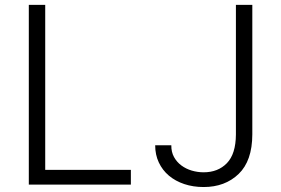

<svg xmlns="http://www.w3.org/2000/svg" viewBox="-20 -747 1138 777"><path d="M673.3 -159.1Q672.9 -132.1 684.1 -111.7Q695.3 -91.3 714 -77.4Q732.6 -63.6 756.2 -56.6Q779.8 -49.7 804 -49.7Q862.2 -49.7 898.1 -86.6Q934.3 -123.9 934.7 -202.8V-727.3H1001.1V-202.8Q1000.7 -95.9 945.7 -43Q890.6 9.9 804 9.9Q761.7 9.9 725.7 -2.1Q689.6 -14.2 663.5 -36.2Q637.4 -58.2 622.7 -89.5Q608 -120.7 608 -159.1ZM163 -727.3V-59.7H509.6V0H96.6V-727.3Z"/></svg>

Font: Inter P Light
Style: Regular
Weight: 300
Designer: Rasmus Andersson
Foundry: rsms
Version: Version 3.018;git-588b23468